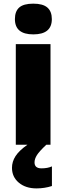

<svg xmlns="http://www.w3.org/2000/svg" viewBox="-20 -796 365 1056"><path d="M257.8 0H66.9V-553.2H257.8ZM62 -690.9Q62 -733.9 85.9 -754.9Q109.9 -775.9 163.1 -775.9Q216.3 -775.9 240.7 -754.4Q265.1 -732.9 265.1 -690.9Q265.1 -606.9 163.1 -606.9Q62 -606.9 62 -690.9ZM169.9 97.2Q169.9 129.9 208 129.9Q242.2 129.9 265.6 119.1V227.1Q225.1 240.2 180.7 240.2Q121.1 240.2 83.5 208.7Q45.9 177.2 45.9 127Q45.9 93.3 65.4 62.7Q85 32.2 130.9 0H234.9Q196.3 36.1 183.1 57.1Q169.9 78.1 169.9 97.2Z"/></svg>

Font: OpenSansExtrabold
Style: Regular
Weight: 800
Foundry: Ascender Corporation
Version: Version 1.10